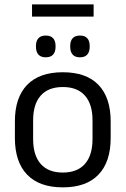

<svg xmlns="http://www.w3.org/2000/svg" viewBox="-20 -823 560 856"><path d="M122.8 -748.9V-803.4H397.4V-748.9ZM260.1 12.3Q155.2 12.3 100.8 -44.5Q46.4 -101.2 46.4 -207.7V-281.9Q46.4 -388 100.9 -444.5Q155.3 -500.9 260.1 -500.9Q364.9 -500.9 419.1 -444.5Q473.4 -388 473.4 -281.9V-207.7Q473.4 -101.2 419.1 -44.5Q364.9 12.3 260.1 12.3ZM260.1 -53.7Q324.8 -53.7 358.6 -92.2Q392.5 -130.7 392.5 -203V-286.6Q392.5 -358.5 358.7 -396.7Q324.9 -435 260.1 -435Q195.3 -435 161.5 -396.7Q127.7 -358.5 127.7 -286.6V-203Q127.7 -130.7 161.5 -92.2Q195.3 -53.7 260.1 -53.7ZM183.8 -567.5Q162.2 -567.5 151.2 -579.7Q140.3 -591.9 140.3 -614.6V-618Q140.3 -640.4 151.2 -652.4Q162.2 -664.5 183.8 -664.5Q206.2 -664.5 216.9 -652.4Q227.7 -640.4 227.7 -618V-614.6Q227.7 -591.9 216.9 -579.7Q206.2 -567.5 183.8 -567.5ZM336.5 -567.5Q314.5 -567.5 303.8 -579.7Q293 -591.9 293 -614.6V-618Q293 -640.4 303.8 -652.4Q314.5 -664.5 336.5 -664.5Q358.4 -664.5 369.1 -652.4Q379.9 -640.4 379.9 -618V-614.6Q379.9 -591.9 369.1 -579.7Q358.4 -567.5 336.5 -567.5Z"/></svg>

Font: Anek Latin Medium
Style: Regular
Weight: 500
Designer: Yesha Goshar
Foundry: Ek Type
Version: Version 1.003